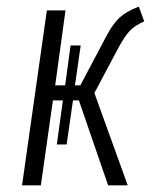

<svg xmlns="http://www.w3.org/2000/svg" viewBox="-20 -554 480 574"><path d="M411.1 -490.2Q382.3 -477.1 367.9 -461.9Q353.5 -446.8 334 -411.1L262.2 -275.9L361.8 0H303.2L215.8 -253.9H198.2L179.2 -122.1H149.9L168 -253.9H138.2L102.1 0H45.9L120.1 -522.9H175.8L145 -298.8H174.8L190.9 -418H221.2L204.1 -298.8H220.2L297.9 -445.8Q317.4 -482.9 337.6 -501.5Q357.9 -520 395 -534.2Z"/></svg>

Font: Fira Sans Compressed Light
Style: Italic
Weight: 300
Width: 3
Italic angle: -8°
Designer: Carrois Corporate & Edenspiekermann AG
Foundry: Carrois Corporate GbR & Edenspiekermann AG
Version: Version 4.203;PS 004.203;hotconv 1.0.88;makeotf.lib2.5.64775